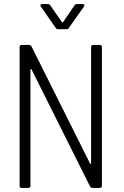

<svg xmlns="http://www.w3.org/2000/svg" viewBox="-20 -920 609 940"><path d="M317 -783 391 -888C396 -894 393 -900 385 -900H357C352 -900 348 -899 345 -894L289 -812C288 -810 284 -810 283 -812L226 -894C223 -899 219 -900 214 -900H186C181 -900 178 -897 178 -894C178 -892 178 -890 180 -888L253 -783C256 -778 260 -777 265 -777H305C310 -777 314 -778 317 -783ZM426 -690V-121C426 -117 423 -116 421 -119L134 -693C132 -698 127 -700 122 -700H86C80 -700 76 -696 76 -690V-10C76 -4 80 0 86 0H119C125 0 129 -4 129 -10V-579C129 -583 132 -584 134 -581L421 -7C423 -2 428 0 433 0H469C475 0 479 -4 479 -10V-690C479 -696 475 -700 469 -700H436C430 -700 426 -696 426 -690Z"/></svg>

Font: Barlow Semi Condensed Light
Style: Regular
Weight: 300
Width: 4
Designer: Jeremy Tribby
Foundry: Tribby Type
Version: Version 1.422;hotconv 1.0.109;makeotfexe 2.5.65596